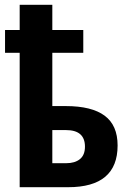

<svg xmlns="http://www.w3.org/2000/svg" viewBox="-20 -780 539 800"><path d="M198 -760V-655H327V-560H198V-338H254Q362 -338 416 -298Q470 -258 470 -174Q470 0 264 0H62V-560H1V-655H62V-760ZM255 -238H198V-100H256Q292 -100 313 -117Q334 -134 334 -169Q334 -238 255 -238Z"/></svg>

Font: Noto Sans Condensed
Style: Bold
Weight: 700
Width: 3
Designer: Monotype Design Team
Foundry: Monotype Imaging Inc.
Version: Version 2.013; ttfautohint (v1.8.4.7-5d5b)